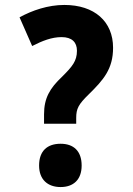

<svg xmlns="http://www.w3.org/2000/svg" viewBox="-20 -744 536 776"><path d="M158 -244H288V-267C288 -305 297 -322 339 -363C398 -421 437 -465 437 -551C437 -657 362 -724 240 -724C174 -724 110 -702 59 -674L110 -558C151 -579 189 -594 229 -594C271 -594 291 -573 291 -539C291 -497 272 -475 231 -434C181 -387 158 -347 158 -282ZM138 -75C138 -18 173 12 225 12C276 12 310 -17 310 -75C310 -134 277 -163 225 -163C171 -163 138 -134 138 -75Z"/></svg>

Font: Noto Sans Gurmukhi Condensed ExtraBold
Style: Regular
Weight: 800
Width: 3
Designer: Jelle Bosma - Monotype Design Team
Foundry: Monotype Imaging Inc.
Version: Version 2.004